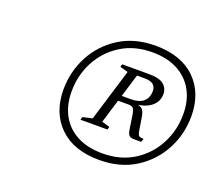

<svg xmlns="http://www.w3.org/2000/svg" viewBox="-81 -795 733 647"><g transform="rotate(20 285.0 -471.5)"><path d="M445 -376 441 -364Q419.5 -363 409.2 -364.2Q399 -365.5 395 -372.5Q391 -379.5 389 -395.5L382.5 -439Q379.5 -457.5 374.5 -462.5Q369.5 -467.5 357 -467.5H297.5L304.5 -487H360Q389 -487 404 -500.2Q419 -513.5 419.5 -537Q419.5 -552.5 410 -560.8Q400.5 -569 377 -569H327L331.5 -587.5H387.5Q425.5 -587.5 441 -574.2Q456.5 -561 456.5 -540Q456 -513 435 -496Q414 -479 376 -476L374 -478.5Q394.5 -478.5 403 -470.8Q411.5 -463 414.5 -442.5L421.5 -399Q424 -383.5 428.2 -379.8Q432.5 -376 445 -376ZM357 -587.5 294.5 -382.5 323 -374.5 320 -364H223L226.5 -374.5L260.5 -382.5L317.5 -569.5L288.5 -577.5L291.5 -587.5ZM331 -282.5Q395.5 -282.5 443 -312.5Q490.5 -342.5 516.5 -392Q542.5 -441.5 542.5 -499.5Q542.5 -548.5 522.5 -584.5Q502.5 -620.5 465 -640.5Q427.5 -660.5 374 -660.5Q309.5 -660.5 262 -630.5Q214.5 -600.5 188.5 -551.2Q162.5 -502 162.5 -443.5Q162.5 -395 182.2 -358.8Q202 -322.5 239.8 -302.5Q277.5 -282.5 331 -282.5ZM376.5 -685Q469 -685 519.8 -635Q570.5 -585 570.5 -502.5Q570.5 -438 541 -382.2Q511.5 -326.5 457.2 -292.2Q403 -258 328.5 -258Q236 -258 185.2 -308Q134.5 -358 134.5 -440.5Q134.5 -505 164 -560.8Q193.5 -616.5 247.8 -650.8Q302 -685 376.5 -685Z"/></g></svg>

Font: Newsreader 24pt Light
Style: Italic
Weight: 300
Italic angle: -17°
Designer: Hugues Gentile
Foundry: Production Type
Version: Version 1.003